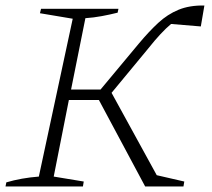

<svg xmlns="http://www.w3.org/2000/svg" viewBox="-23 -677 769 697"><path d="M-3 0 0 -15Q54 -31 118 -36L241 -609L122 -629L126 -645H407L404 -631Q376 -624 346.5 -618.5Q317 -613 287 -611L235 -352H342L482 -520Q518 -563 551.5 -594Q585 -625 625 -641.5Q665 -658 719 -657L706 -581L598 -590Q580 -575 559.5 -553Q539 -531 516 -502L382 -340L546 -41L646 -18L643 0H504L336 -314H227L172 -36L281 -18L278 0Z"/></svg>

Font: Piazzolla SC ExtraLight
Style: Italic
Weight: 200
Italic angle: -11.3°
Designer: Juan Pablo del Peral
Foundry: Huerta Tipografica
Version: Version 1.330